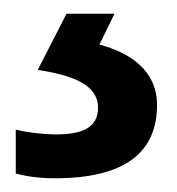

<svg xmlns="http://www.w3.org/2000/svg" viewBox="-20 -20 258 280"><path d="M209 133C209 83 170 57 125 45L147 0H77L35 82C89 90 123 105 123 137C123 166 100 176 62 176C43 176 18 173 3 169V233C17 237 37 240 60 240C164 240 209 201 209 133Z"/></svg>

Font: Noto Sans Balinese Medium
Style: Regular
Weight: 500
Designer: Aditya Bayu, David Williams
Foundry: David Williams
Version: Version 2.005